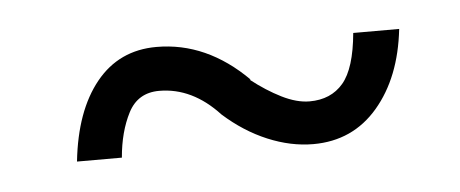

<svg xmlns="http://www.w3.org/2000/svg" viewBox="-25 -466 429 179"><g transform="rotate(-5 189.0 -376.5)"><path d="M42 -328Q47 -375 68.5 -401.5Q90 -428 125 -428Q172 -428 210 -390H209Q223 -379 237 -372Q251 -365 263 -365Q283 -365 294.5 -378.5Q306 -392 309 -425H352Q347 -380 323.5 -352.5Q300 -325 263 -325Q242 -325 220.5 -334Q199 -343 180 -360Q155 -387 124 -387Q104 -387 95 -369.5Q86 -352 84 -328Z"/></g></svg>

Font: Fundamental  Brigade Scvhlank
Style: Regular
Weight: 100
Designer: Peter Wiegel, original typeface by Arno Drescher 1935
Foundry: Peter Wiegel
Version: Version 0.000 2012 initial release